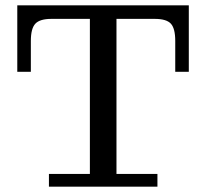

<svg xmlns="http://www.w3.org/2000/svg" viewBox="-20 -702 775 722"><path d="M164 0V-48H318V-682H418V-48H572V0ZM45 -432V-631H173Q130 -631 113 -613Q96 -595 96 -548V-432ZM45 -631V-682H690V-631ZM639 -548Q639 -595 622.5 -613Q606 -631 562 -631H690V-432H639Z"/></svg>

Font: Montagu Slab
Style: Bold
Weight: 700
Designer: Florian Karsten
Foundry: Florian Karsten
Version: Version 1.000